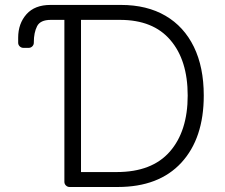

<svg xmlns="http://www.w3.org/2000/svg" viewBox="-20 -747 898 767"><path d="M660.5 -587Q729.8 -506.7 729.8 -365.4Q729.8 -223 658.4 -141.3Q587 -59.7 446.4 -59.7H303.6V-667.6H459.2Q592 -667.6 660.5 -587ZM73.5 -555.8H94.5Q103 -555.8 109 -561.8Q115.1 -567.8 115.1 -576.3V-578.1Q115.1 -616.8 128.2 -642.4Q141 -667.6 182.9 -667.6H237.2V-20.6Q237.2 -12.1 243.4 -6Q249.6 0 258.2 0H450.3Q614.7 0 704.2 -96.9Q794 -194.2 794 -365.4Q794 -478.7 754.6 -559.7Q714.8 -641 641.3 -683.9Q567.1 -727.3 463.1 -727.3H181.5Q119 -727.3 85.9 -690.3Q52.6 -652.7 52.6 -596.6V-576.3Q52.6 -567.8 58.8 -561.8Q65 -555.8 73.5 -555.8Z"/></svg>

Font: DeltaSans Light
Style: Regular
Weight: 300
Designer: Rasmus Andersson
Foundry: rsms
Version: Version 3.012